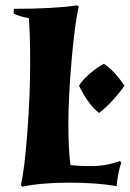

<svg xmlns="http://www.w3.org/2000/svg" viewBox="-20 -684 486 719"><path d="M244 -66Q270 -62 323.5 -62Q377 -62 429 -81L434 -75Q420 -32 417 13Q342 0 239 0Q136 0 64 15L58 10Q72 -49 82.5 -190Q93 -331 93 -444Q93 -557 88 -616Q54 -622 31 -633L32 -651Q183 -651 269 -664L275 -659Q260 -597 248 -457Q236 -317 236 -219.5Q236 -122 244 -66ZM446 -363Q431 -340 401.5 -308Q372 -276 351 -261Q311 -291 276 -363Q287 -383 316 -408Q345 -433 369 -445Q408 -420 446 -363Z"/></svg>

Font: Almendra
Style: Bold Italic
Weight: 700
Italic angle: -12°
Designer: Ana Sanfelippo
Foundry: Ana Sanfelippo
Version: Version 1.004